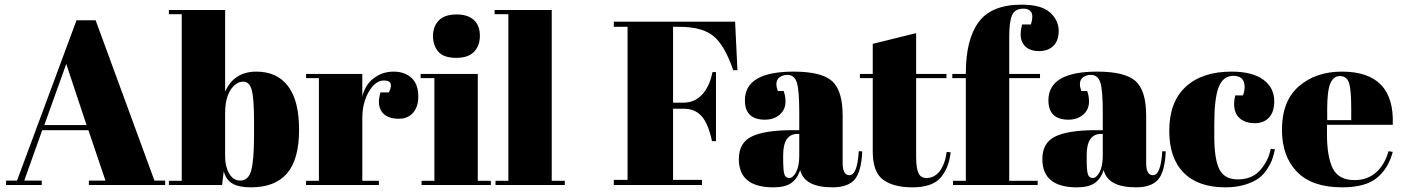

<svg xmlns="http://www.w3.org/2000/svg" viewBox="-20 -793 6016 823"><path d="M432 -19 359 -235H161L84 -19H159V0H6V-19H53L308 -706H390L642 -19H688V0H361V-19ZM264 -519 170 -257H351Z M1023 -443Q991 -443 968 -407Q945 -371 945 -308V-122Q945 -79 962.5 -49Q980 -19 1010 -19Q1045 -19 1057 -63Q1069 -107 1069 -217V-269Q1069 -372 1059 -407.5Q1049 -443 1023 -443ZM945 -750V-400Q983 -486 1079 -486Q1167 -486 1214.5 -424Q1262 -362 1262 -237Q1262 -110 1210.5 -50Q1159 10 1056 10Q1004 10 976.5 -6Q949 -22 939 -59L932 0H704V-18H759V-732H704V-750Z M1626 -448Q1589 -448 1561 -400Q1533 -352 1533 -286V-18H1604V0H1292V-18H1347V-458H1292V-476H1533V-380Q1546 -431 1583 -458.5Q1620 -486 1667 -486Q1714 -486 1743.5 -459.5Q1773 -433 1773 -379Q1773 -336 1751 -310Q1729 -284 1689 -284Q1638 -284 1616.5 -314Q1595 -344 1611 -397H1647Q1672 -448 1626 -448Z M1836 -638Q1836 -679 1860.5 -705Q1885 -731 1938 -731Q1985 -731 2011 -707.5Q2037 -684 2037 -639Q2037 -597 2012 -571Q1987 -545 1936 -545Q1881 -545 1858.5 -572Q1836 -599 1836 -638ZM1783 -476H2028V-18H2084V0H1787V-18H1842V-458H1783Z M2100 -750H2345V-18H2401V0H2104V-18H2159V-732H2100Z M2611 -700H3131L3141 -492H3123Q3086 -600 3037.5 -639Q2989 -678 2893 -678H2865V-353H2910Q2958 -353 2990 -388Q3022 -423 3034 -484H3049V-188H3032Q3016 -263 2987.5 -295Q2959 -327 2910 -327H2865V-22H2989V0H2611V-22H2670V-678H2611Z M3377 -235H3406V-312Q3406 -407 3395.5 -439.5Q3385 -472 3355 -472Q3337 -472 3322.5 -462.5Q3308 -453 3308 -432Q3308 -420 3314 -403H3339Q3347 -382 3347 -358Q3347 -323 3322 -301.5Q3297 -280 3259 -280Q3173 -280 3173 -363Q3173 -486 3382 -486Q3501 -486 3546.5 -445.5Q3592 -405 3592 -297V-94Q3592 -42 3621 -42Q3655 -42 3661 -145L3676 -144Q3672 -56 3643 -23Q3614 10 3548 10Q3428 10 3410 -64Q3397 -26 3371 -8Q3345 10 3295 10Q3147 10 3147 -111Q3147 -182 3203.5 -208.5Q3260 -235 3377 -235ZM3363 -30Q3379 -30 3392.5 -55.5Q3406 -81 3406 -126V-219H3399Q3337 -219 3337 -128V-112Q3337 -60 3342.5 -45Q3348 -30 3363 -30Z M3721 -143V-458H3666V-476H3721V-605L3907 -651V-476H4037V-458H3907V-121Q3907 -74 3916.5 -52Q3926 -30 3951 -30Q3986 -30 4008.5 -60Q4031 -90 4038 -142L4055 -140Q4047 -71 4011 -30.5Q3975 10 3891 10Q3809 10 3765 -23Q3721 -56 3721 -143Z M4368 -756Q4330 -756 4318 -727.5Q4306 -699 4306 -636V-476H4438V-458H4306V-18H4428V0H4065V-18H4120V-458H4062V-476H4120V-480Q4120 -624 4175 -698.5Q4230 -773 4359 -773Q4444 -773 4481 -739.5Q4518 -706 4518 -661Q4518 -618 4495 -596Q4472 -574 4435 -574Q4396 -574 4375.5 -593.5Q4355 -613 4355 -645Q4355 -664 4361 -688H4399Q4410 -725 4400.5 -740.5Q4391 -756 4368 -756Z M4678 -235H4707V-312Q4707 -407 4696.5 -439.5Q4686 -472 4656 -472Q4638 -472 4623.5 -462.5Q4609 -453 4609 -432Q4609 -420 4615 -403H4640Q4648 -382 4648 -358Q4648 -323 4623 -301.5Q4598 -280 4560 -280Q4474 -280 4474 -363Q4474 -486 4683 -486Q4802 -486 4847.5 -445.5Q4893 -405 4893 -297V-94Q4893 -42 4922 -42Q4956 -42 4962 -145L4977 -144Q4973 -56 4944 -23Q4915 10 4849 10Q4729 10 4711 -64Q4698 -26 4672 -8Q4646 10 4596 10Q4448 10 4448 -111Q4448 -182 4504.5 -208.5Q4561 -235 4678 -235ZM4664 -30Q4680 -30 4693.5 -55.5Q4707 -81 4707 -126V-219H4700Q4638 -219 4638 -128V-112Q4638 -60 4643.5 -45Q4649 -30 4664 -30Z M5267 -468Q5223 -468 5204 -420Q5185 -372 5185 -261V-209Q5185 -110 5207 -67Q5229 -24 5286 -24Q5347 -24 5382 -64Q5417 -104 5427 -155L5445 -153Q5440 -130 5434 -112Q5428 -94 5412.5 -69.5Q5397 -45 5375.5 -29Q5354 -13 5317 -1.5Q5280 10 5232 10Q5116 10 5054 -52.5Q4992 -115 4992 -232Q4992 -356 5062.5 -421Q5133 -486 5259 -486Q5348 -486 5395 -451.5Q5442 -417 5442 -359Q5442 -313 5419.5 -289Q5397 -265 5359 -265Q5318 -265 5294 -286Q5270 -307 5270 -348Q5270 -366 5275 -384H5308Q5315 -404 5315 -420Q5315 -468 5267 -468Z M5475 -237Q5475 -360 5547.5 -423Q5620 -486 5732 -486Q5959 -486 5950 -258H5668V-219Q5668 -121 5693 -71Q5718 -21 5786 -21Q5841 -21 5878 -53.5Q5915 -86 5932 -145L5950 -142Q5931 -70 5881.5 -30Q5832 10 5733 10Q5604 10 5539.5 -56.5Q5475 -123 5475 -237ZM5669 -278H5772V-327Q5772 -408 5762.5 -437.5Q5753 -467 5723 -467Q5696 -467 5682.5 -435.5Q5669 -404 5669 -327Z"/></svg>

Font: Abril Fatface
Style: Regular
Weight: 400
Designer: Veronika Burian, Jos Scaglione
Foundry: TypeTogether
Version: Version 1.001